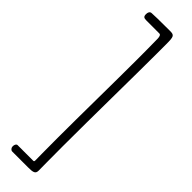

<svg xmlns="http://www.w3.org/2000/svg" viewBox="-328 -752 944 944"><g transform="rotate(45 143.5 -280.0)"><path d="M29 184C29 195 37 204 46 204H112H155C191 204 204 201 204 178C204 161 203 111 203 10C203 -188 208 -483 208 -642V-703C208 -758 205 -764 175 -764C62 -764 100 -763 50 -762C37 -762 33 -750 33 -739C33 -722 39 -718 57 -718H147C157 -718 159 -703 159 -691C160 -641 160 -587 160 -545C160 -395 156 -158 156 -1C156 92 157 138 157 154C157 162 155 163 150 163H134H42C34 163 29 173 29 184Z"/></g></svg>

Font: OFL Sorts Mill Goudy
Style: Regular
Weight: 500
Version: Version 003.000